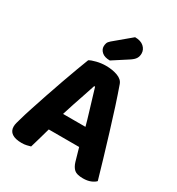

<svg xmlns="http://www.w3.org/2000/svg" viewBox="-198 -965 1016 1100"><g transform="rotate(30 309.5 -415.0)"><path d="M315 -480H309Q299 -448 285.5 -409Q272 -370 258 -327.5Q244 -285 231 -243L213 -153Q207 -134 201.5 -113Q196 -92 190 -72Q184 -52 179 -34Q174 -16 169 0Q158 3 144 6.5Q130 10 111 10Q69 10 47 -5Q25 -20 25 -49Q25 -61 28.5 -74Q32 -87 37 -104Q46 -137 62.5 -187Q79 -237 98.5 -295.5Q118 -354 138.5 -411Q159 -468 176.5 -516Q194 -564 205 -591Q219 -600 249.5 -607.5Q280 -615 310 -615Q353 -615 387 -602.5Q421 -590 430 -563Q449 -510 471.5 -440.5Q494 -371 517 -295Q540 -219 561.5 -147.5Q583 -76 599 -19Q588 -7 567 1.5Q546 10 517 10Q476 10 459 -5Q442 -20 433 -50L401 -162L384 -247Q372 -292 359 -334Q346 -376 335 -413.5Q324 -451 315 -480ZM146 -135 205 -253H439L459 -135ZM262 -748 372 -840Q410 -840 430.5 -821.5Q451 -803 451 -777Q451 -759 442.5 -744.5Q434 -730 409 -714L313 -652Q278 -652 260 -668Q242 -684 242 -705Q242 -716 245.5 -726.5Q249 -737 262 -748Z"/></g></svg>

Font: Baloo Bhaijaan 2
Style: Bold
Weight: 700
Designer: Sanskriti Dholi, Noopur Datye and Ek Type
Foundry: Ek Type
Version: Version 1.701